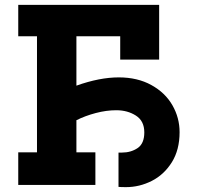

<svg xmlns="http://www.w3.org/2000/svg" viewBox="-20 -760 813 789"><path d="M718 -217Q718 -144 686 -93Q654 -42 603.5 -16.5Q553 9 498 9Q477 9 467 8V-133H481Q518 -133 545.5 -151.5Q573 -170 573 -216Q573 -263 538.5 -285Q504 -307 458 -307Q417 -307 373.5 -295.5Q330 -284 294 -266V-134H372V0H55V-134H132V-611H55V-740H634V-515H474V-611H294V-408Q389 -442 468 -442Q545 -442 602 -410.5Q659 -379 688.5 -327.5Q718 -276 718 -217Z"/></svg>

Font: Arvo
Style: Bold
Weight: 700
Designer: Anton Koovit (Cyrillic Expansion: Cyreal)
Foundry: Anton Koovit, Yassin Baggar
Version: Version 3.000